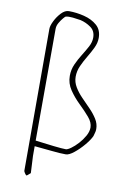

<svg xmlns="http://www.w3.org/2000/svg" viewBox="-87 -689 575 876"><g transform="rotate(10 200.5 -251.0)"><path d="M160 -637Q195 -637 231 -628Q267 -619 291 -598Q315 -577 315 -540Q315 -517 304 -494Q293 -471 278.5 -447Q264 -423 253 -398.5Q242 -374 242 -348Q242 -323 255.5 -300.5Q269 -278 289 -257.5Q309 -237 329 -216.5Q349 -196 362.5 -174.5Q376 -153 376 -129Q376 -119 373.5 -111.5Q371 -104 369 -95Q361 -77 340.5 -52.5Q320 -28 297 -9.5Q274 9 259 9Q232 9 195.5 5Q159 1 113 -3V42L117 121Q111 126 106 130.5Q101 135 99 135Q97 135 91.5 127Q86 119 86 116V-542Q86 -556 97 -578.5Q108 -601 125 -619Q142 -637 160 -637ZM114 -547 113 -29Q158 -23 198.5 -18.5Q239 -14 255 -14Q263 -14 278.5 -25Q294 -36 310 -53.5Q326 -71 337.5 -91.5Q349 -112 349 -131Q349 -154 329 -177.5Q309 -201 282 -227Q255 -253 235 -282.5Q215 -312 215 -347Q215 -376 226.5 -401.5Q238 -427 252.5 -450Q267 -473 278.5 -494.5Q290 -516 290 -537Q290 -568 267.5 -584Q245 -600 219 -606Q202 -609 182.5 -611Q163 -613 150 -610Q148 -610 139 -599.5Q130 -589 122 -575Q114 -561 114 -547Z"/></g></svg>

Font: Grenze Gotisch Thin
Style: Regular
Weight: 100
Designer: Renata Polastri
Foundry: Omnibus-Type
Version: Version 1.001